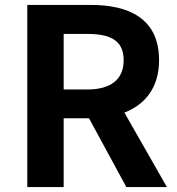

<svg xmlns="http://www.w3.org/2000/svg" viewBox="-20 -761 722 781"><path d="M91 0H239V-280H342L494 0H659L486 -303C571 -336 627 -405 627 -516C627 -686 504 -741 349 -741H91ZM239 -397V-623H335C430 -623 483 -596 483 -516C483 -437 430 -397 335 -397Z"/></svg>

Font: Source Han Sans JP
Style: Bold
Weight: 700
Designer: Ryoko NISHIZUKA 西塚涼子 (kana, bopomofo & ideographs); Paul D. Hunt (Latin, Greek & Cyrillic); Sandoll Communications 산돌커뮤니
Foundry: Adobe
Version: Version 2.002;hotconv 1.0.116;makeotfexe 2.5.65601